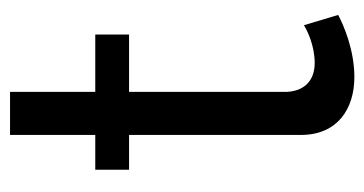

<svg xmlns="http://www.w3.org/2000/svg" viewBox="-196 -540 743 392"><g transform="rotate(-90 176.0 -344.5)"><path d="M320 -96C309 -89 278 -74 243 -74C212 -74 187 -90 184 -129V-453H301V-522H184V-696H96V-522H25V-453H96V-102C96 -27 150 7 214 7C270 7 320 -15 341 -26Z"/></g></svg>

Font: Raleway Med
Style: Regular
Weight: 500
Designer: Matt McInerney, Pablo Impallari, Rodrigo Fuenzalida
Foundry: Matt McInerney, Pablo Impallari, Rodrigo Fuenzalida
Version: Version 3.00 July 28, 2015